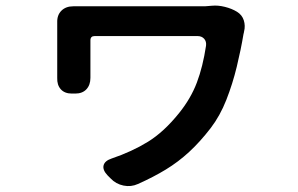

<svg xmlns="http://www.w3.org/2000/svg" viewBox="-20 -570 1040 671"><path d="M808 -529Q826 -518 832 -499Q838 -480 833 -460Q832 -457 832.5 -457.5Q833 -458 831 -451Q822 -397 807.5 -337Q793 -277 771 -221Q749 -165 716 -122Q679 -74 641 -39Q603 -4 559.5 22.5Q516 49 462 73Q438 84 411.5 78.5Q385 73 367 54L356 43Q338 24 342 8Q346 -8 370 -16Q441 -40 497 -74.5Q553 -109 606 -175Q647 -226 668 -281.5Q689 -337 700 -410Q702 -425 693.5 -434.5Q685 -444 670 -444Q636 -444 587.5 -444Q539 -444 487 -444Q435 -444 388 -444Q341 -444 311 -444Q296 -444 296 -429Q296 -405 296 -369.5Q296 -334 296 -311Q296 -306 296 -303Q296 -300 296 -298Q296 -273 282 -258Q268 -243 243 -243H231Q206 -243 192.5 -258Q179 -273 180 -298Q180 -300 180 -302.5Q180 -305 180 -311Q180 -323 180 -346Q180 -369 180 -396Q180 -423 180 -447Q180 -471 180 -484Q180 -485 180 -487.5Q180 -490 180 -491Q179 -517 194.5 -532.5Q210 -548 236 -548Q240 -548 253 -548Q266 -548 276 -548Q284 -548 313.5 -548Q343 -548 386 -548Q429 -548 477.5 -548Q526 -548 570.5 -548Q615 -548 649 -548Q683 -548 696 -548L721 -550Q742 -552 766 -546Q790 -540 808 -529Z"/></svg>

Font: Chiron GoRound TC SB
Style: Regular
Weight: 500
Designer: Ryoko NISHIZUKA 西塚涼子 (kana, bopomofo & ideographs); Paul D. Hunt (Latin, Greek & Cyrillic); Sandoll Communications 산돌커뮤니
Foundry: Adobe
Version: Version 1.000;hotconv 1.1.1;makeotfexe 2.6.0